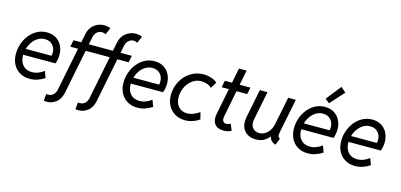

<svg xmlns="http://www.w3.org/2000/svg" viewBox="-80 -1327 4328 2073"><g transform="rotate(15 2084.0 -290.5)"><path d="M253.9 7.8Q190.4 7.8 142.6 -20.3Q94.7 -48.3 68.1 -98.4Q41.5 -148.4 41.5 -214.4Q41.5 -274.9 61 -330.8Q80.6 -386.7 116.5 -430.4Q152.3 -474.1 200.9 -499.8Q249.5 -525.4 307.6 -525.4Q369.1 -525.4 412.1 -497.8Q455.1 -470.2 477.3 -424.6Q499.5 -378.9 499.5 -324.7Q499.5 -309.1 497.1 -290.5Q494.6 -272 490.5 -254.6Q486.3 -237.3 481 -225.6H99.6L111.3 -293.9H418.5Q420.9 -303.2 421.9 -312.3Q422.9 -321.3 422.9 -330.1Q422.9 -379.9 391.1 -414.6Q359.4 -449.2 304.7 -449.2Q263.7 -449.2 229.7 -429.4Q195.8 -409.7 171.1 -376.5Q146.5 -343.3 133.3 -302.2Q120.1 -261.2 120.1 -218.3Q120.1 -151.9 156.5 -110.1Q192.9 -68.4 257.8 -68.4Q295.4 -68.4 330.1 -82.3Q364.7 -96.2 391.6 -118.2L418.9 -44.9Q385.3 -22.5 343.5 -7.3Q301.8 7.8 253.9 7.8Z M589.4 -441.4 604.5 -517.6H1071.3L1056.6 -441.4ZM497.6 199.2Q489.3 199.2 480.5 198.5Q471.7 197.8 463.4 195.8L470.7 119.1Q476.1 120.6 481 120.8Q485.8 121.1 489.7 121.1Q524.9 121.1 548.1 100.3Q571.3 79.6 580.6 36.1L709.5 -610.8Q723.6 -683.6 773.2 -721.7Q822.8 -759.8 882.3 -759.8Q900.9 -759.8 918.9 -756.6Q937 -753.4 955.6 -746.1L922.4 -669.9Q912.1 -675.3 901.1 -678.2Q890.1 -681.2 880.4 -681.2Q849.1 -681.2 825 -660.4Q800.8 -639.6 792.5 -600.1L663.6 47.9Q647.9 126.5 600.8 162.8Q553.7 199.2 497.6 199.2ZM851.6 199.2Q843.3 199.2 834.5 198.5Q825.7 197.8 817.4 195.8L824.7 119.1Q830.1 120.6 835 120.8Q839.8 121.1 843.8 121.1Q878.9 121.1 902.1 100.3Q925.3 79.6 934.6 36.1L1063.5 -610.8Q1077.6 -683.6 1127.2 -721.7Q1176.8 -759.8 1236.3 -759.8Q1254.9 -759.8 1272.9 -756.6Q1291 -753.4 1309.6 -746.1L1276.4 -669.9Q1266.1 -675.3 1255.1 -678.2Q1244.1 -681.2 1234.4 -681.2Q1203.1 -681.2 1179 -660.4Q1154.8 -639.6 1146.5 -600.1L1017.6 47.9Q1002 126.5 954.8 162.8Q907.7 199.2 851.6 199.2ZM943.4 -441.4 958.5 -517.6H1256.3L1241.2 -441.4Z M1456.5 7.8Q1393.1 7.8 1345.2 -20.3Q1297.4 -48.3 1270.8 -98.4Q1244.1 -148.4 1244.1 -214.4Q1244.1 -274.9 1263.7 -330.8Q1283.2 -386.7 1319.1 -430.4Q1355 -474.1 1403.6 -499.8Q1452.1 -525.4 1510.3 -525.4Q1571.8 -525.4 1614.7 -497.8Q1657.7 -470.2 1679.9 -424.6Q1702.1 -378.9 1702.1 -324.7Q1702.1 -309.1 1699.7 -290.5Q1697.3 -272 1693.1 -254.6Q1689 -237.3 1683.6 -225.6H1302.2L1314 -293.9H1621.1Q1623.5 -303.2 1624.5 -312.3Q1625.5 -321.3 1625.5 -330.1Q1625.5 -379.9 1593.8 -414.6Q1562 -449.2 1507.3 -449.2Q1466.3 -449.2 1432.4 -429.4Q1398.4 -409.7 1373.8 -376.5Q1349.1 -343.3 1335.9 -302.2Q1322.8 -261.2 1322.8 -218.3Q1322.8 -151.9 1359.1 -110.1Q1395.5 -68.4 1460.4 -68.4Q1498 -68.4 1532.7 -82.3Q1567.4 -96.2 1594.2 -118.2L1621.6 -44.9Q1587.9 -22.5 1546.1 -7.3Q1504.4 7.8 1456.5 7.8Z M1991.2 5.9Q1926.8 5.9 1877.7 -22.2Q1828.6 -50.3 1800.8 -100.6Q1772.9 -150.9 1772.9 -217.3Q1772.9 -280.3 1794.2 -335.9Q1815.4 -391.6 1854 -434.1Q1892.6 -476.6 1945.1 -501Q1997.6 -525.4 2059.6 -525.4Q2106 -525.4 2147.7 -510.7Q2189.5 -496.1 2211.9 -474.6L2168.9 -403.3Q2154.3 -423.8 2121.8 -435.5Q2089.4 -447.3 2054.7 -447.3Q2011.7 -447.3 1975.8 -428Q1939.9 -408.7 1913.8 -376Q1887.7 -343.3 1873.5 -302.2Q1859.4 -261.2 1859.4 -217.8Q1859.4 -174.8 1875.5 -142.1Q1891.6 -109.4 1921.4 -90.8Q1951.2 -72.3 1992.2 -72.3Q2030.3 -72.3 2069.1 -89.1Q2107.9 -106 2128.9 -124L2149.4 -45.9Q2113.8 -21 2073.5 -7.6Q2033.2 5.9 1991.2 5.9Z M2420.9 5.9Q2374 5.9 2344.7 -13.2Q2315.4 -32.2 2304.7 -66.4Q2293.9 -100.6 2302.7 -145.5L2409.2 -684.6H2494.6L2389.2 -149.4Q2381.3 -111.3 2392.8 -91.8Q2404.3 -72.3 2430.7 -72.3Q2443.4 -72.3 2456.1 -77.1Q2468.8 -82 2477.5 -86.9L2506.8 -15.6Q2489.3 -5.4 2467.5 0.2Q2445.8 5.9 2420.9 5.9ZM2280.8 -441.4 2295.9 -517.6H2581.5L2566.4 -441.4Z M2779.3 7.8Q2725.1 7.8 2685.3 -17.1Q2645.5 -42 2628.2 -88.9Q2610.8 -135.7 2624 -201.2L2687.5 -517.6H2772.9L2710 -203.1Q2696.3 -136.2 2723.9 -102.3Q2751.5 -68.4 2798.3 -68.4Q2835.9 -68.4 2865.2 -87.2Q2894.5 -106 2914.1 -137Q2933.6 -168 2940.9 -204.1L3004.4 -517.6H3089.8L3014.6 -144.5Q3009.8 -119.1 3009.5 -98.6Q3009.3 -78.1 3032.7 -68.4L3002.4 7.8Q2960.9 -4.9 2944.8 -32.7Q2928.7 -60.5 2934.6 -88.9L2968.3 -64.5H2906.2L2955.1 -96.7Q2928.7 -53.7 2886.7 -22.9Q2844.7 7.8 2779.3 7.8Z M3361.8 7.8Q3298.3 7.8 3250.5 -20.3Q3202.6 -48.3 3176 -98.4Q3149.4 -148.4 3149.4 -214.4Q3149.4 -274.9 3168.9 -330.8Q3188.5 -386.7 3224.4 -430.4Q3260.3 -474.1 3308.8 -499.8Q3357.4 -525.4 3415.5 -525.4Q3477.1 -525.4 3520 -497.8Q3563 -470.2 3585.2 -424.6Q3607.4 -378.9 3607.4 -324.7Q3607.4 -309.1 3605 -290.5Q3602.5 -272 3598.4 -254.6Q3594.2 -237.3 3588.9 -225.6H3207.5L3219.2 -293.9H3526.4Q3528.8 -303.2 3529.8 -312.3Q3530.8 -321.3 3530.8 -330.1Q3530.8 -379.9 3499 -414.6Q3467.3 -449.2 3412.6 -449.2Q3371.6 -449.2 3337.6 -429.4Q3303.7 -409.7 3279.1 -376.5Q3254.4 -343.3 3241.2 -302.2Q3228 -261.2 3228 -218.3Q3228 -151.9 3264.4 -110.1Q3300.8 -68.4 3365.7 -68.4Q3403.3 -68.4 3438 -82.3Q3472.7 -96.2 3499.5 -118.2L3526.9 -44.9Q3493.2 -22.5 3451.4 -7.3Q3409.7 7.8 3361.8 7.8ZM3444.8 -574.2 3397 -611.8 3529.8 -779.8 3585.9 -730Z M3890.1 7.8Q3826.7 7.8 3778.8 -20.3Q3731 -48.3 3704.3 -98.4Q3677.7 -148.4 3677.7 -214.4Q3677.7 -274.9 3697.3 -330.8Q3716.8 -386.7 3752.7 -430.4Q3788.6 -474.1 3837.2 -499.8Q3885.7 -525.4 3943.8 -525.4Q4005.4 -525.4 4048.3 -497.8Q4091.3 -470.2 4113.5 -424.6Q4135.7 -378.9 4135.7 -324.7Q4135.7 -309.1 4133.3 -290.5Q4130.9 -272 4126.7 -254.6Q4122.6 -237.3 4117.2 -225.6H3735.8L3747.6 -293.9H4054.7Q4057.1 -303.2 4058.1 -312.3Q4059.1 -321.3 4059.1 -330.1Q4059.1 -379.9 4027.3 -414.6Q3995.6 -449.2 3940.9 -449.2Q3899.9 -449.2 3866 -429.4Q3832 -409.7 3807.4 -376.5Q3782.7 -343.3 3769.5 -302.2Q3756.3 -261.2 3756.3 -218.3Q3756.3 -151.9 3792.7 -110.1Q3829.1 -68.4 3894 -68.4Q3931.6 -68.4 3966.3 -82.3Q4001 -96.2 4027.8 -118.2L4055.2 -44.9Q4021.5 -22.5 3979.7 -7.3Q3938 7.8 3890.1 7.8Z"/></g></svg>

Font: Reddit Sans
Style: Italic
Weight: 400
Italic angle: -11.25°
Designer: Stephen Hutchings
Version: Version 1.013